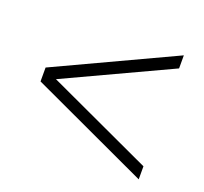

<svg xmlns="http://www.w3.org/2000/svg" viewBox="-84 -623 661 621"><g transform="rotate(20 246.5 -312.5)"><path d="M449.7 -99.6 43 -288.6V-336.4L449.7 -526.4V-481.4L87.4 -312.5L449.7 -144.5Z"/></g></svg>

Font: Elstob 18pt
Style: Regular
Weight: 400
Designer: Peter S. Baker
Version: Version 1.015